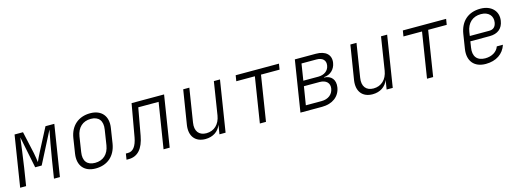

<svg xmlns="http://www.w3.org/2000/svg" viewBox="-6 -1274 5413 1997"><g transform="rotate(-15 2700.0 -275.0)"><path d="M42 0H106L136 -190C153 -304 171 -437 179 -505L248 -165H318L493 -506C479 -435 453 -299 436 -190L406 0H470L557 -550H462L337 -310C318 -274 299 -233 289 -210C286 -233 280 -275 273 -310L220 -550H129Z M854 10C982 10 1068 -66 1089 -194L1114 -356C1134 -480 1067 -560 945 -560C817 -560 730 -483 710 -356L685 -194C666 -69 732 10 854 10ZM863 -48C777 -48 736 -101 751 -194L776 -356C791 -449 850 -502 936 -502C1021 -502 1063 -449 1048 -356L1023 -194C1008 -101 950 -48 863 -48Z M1186 5H1210C1307 5 1368 -64 1392 -197L1445 -490H1664L1586 0H1652L1739 -550H1389L1327 -199C1310 -106 1274 -59 1219 -59H1196Z M2036 10C2117 10 2178 -31 2204 -99L2188 0H2254L2341 -550H2275L2219 -194C2204 -102 2144 -46 2061 -46C1981 -46 1939 -99 1954 -190L2011 -550H1945L1886 -182C1868 -64 1927 10 2036 10Z M2623 0H2689L2766 -488H2966L2976 -550H2510L2500 -488H2700Z M3060 0H3294C3405 0 3484 -59 3499 -154C3512 -234 3469 -287 3392 -289L3393 -293C3461 -297 3511 -344 3522 -412C3536 -497 3478 -550 3374 -550H3147ZM3175 -313 3203 -491H3365C3429 -491 3464 -456 3455 -402C3447 -347 3400 -313 3337 -313ZM3134 -59 3166 -256H3335C3405 -256 3444 -217 3434 -158C3424 -97 3374 -59 3304 -59Z M3836 10C3917 10 3978 -31 4004 -99L3988 0H4054L4141 -550H4075L4019 -194C4004 -102 3944 -46 3861 -46C3781 -46 3739 -99 3754 -190L3811 -550H3745L3686 -182C3668 -64 3727 10 3836 10Z M4423 0H4489L4566 -488H4766L4776 -550H4310L4300 -488H4500Z M5055 10C5166 10 5247 -44 5277 -137H5211C5192 -82 5135 -48 5064 -48C4976 -48 4934 -103 4949 -194L4959 -259H5168C5253 -259 5308 -302 5320 -383C5336 -482 5267 -560 5146 -560C5015 -560 4929 -484 4908 -352L4884 -198C4864 -72 4929 10 5055 10ZM4968 -314 4974 -356C4988 -449 5048 -504 5137 -504C5221 -504 5265 -451 5254 -383C5246 -336 5220 -314 5177 -314Z"/></g></svg>

Font: JetBrains Mono ExtraLight
Style: Italic
Weight: 240
Italic angle: -9°
Monospace: yes
Designer: Philipp Nurullin, Konstantin Bulenkov
Foundry: JetBrains
Version: Version 2.305